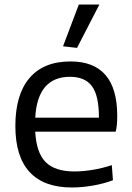

<svg xmlns="http://www.w3.org/2000/svg" viewBox="-20 -821 584 850"><path d="M259 -616 329 -801H420L321 -609ZM298 9Q174 9 111 -59.5Q48 -128 48 -263Q48 -402 110.5 -475.5Q173 -549 292 -549Q499 -549 499 -308Q499 -262 492 -238H136Q141 -144 182.5 -103Q224 -62 309 -62Q347 -62 390 -69Q433 -76 475 -90L480 -23Q440 -8 391.5 0.5Q343 9 298 9ZM290 -481Q146 -481 136 -300H418Q418 -398 387 -439.5Q356 -481 290 -481Z"/></svg>

Font: Encode Sans
Style: Regular
Weight: 400
Designer: Pablo Impallari, Andres Torresi
Foundry: Pablo Impallari, Andres Torresi
Version: Version 1.000; ttfautohint (v1.00) -l 8 -r 50 -G 200 -x 14 -